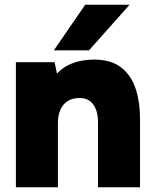

<svg xmlns="http://www.w3.org/2000/svg" viewBox="-20 -789 654 809"><path d="M47 0V-527H210L220 -479Q245 -505 273.5 -517.5Q302 -530 329 -534Q356 -538 375 -538Q449 -538 491.5 -504Q534 -470 552 -414Q570 -358 570 -291V0H393V-276Q393 -292 389.5 -309.5Q386 -327 377.5 -342Q369 -357 354 -366.5Q339 -376 315 -376Q284 -376 263.5 -362Q243 -348 233.5 -324.5Q224 -301 224 -272V0ZM207 -577 339 -769H526L355 -577Z"/></svg>

Font: Onest Black
Style: Regular
Weight: 900
Designer: Dmitri Voloshin, Andrey Kudryavtsev
Foundry: Dmitri Voloshin, Andrey Kudryavtsev
Version: Version 1.000;gftools[0.9.33]